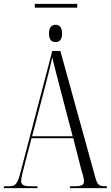

<svg xmlns="http://www.w3.org/2000/svg" viewBox="-20 -979 576 999"><path d="M161 -939H382V-959H161ZM269 -760C288 -760 303 -771 303 -804C303 -839 288 -850 269 -850C250 -850 235 -839 235 -804C235 -771 250 -760 269 -760ZM0 0H175V-10H138C101 -10 90 -18 90 -38C90 -54 99 -89 107 -118L144 -260H361L402 -100C409 -76 417 -51 417 -37C417 -19 409 -10 369 -10H344V0H536V-10H529C496 -10 487 -17 477 -52L294 -714H252L89 -91C72 -23 62 -10 27 -10H0ZM147 -270 222 -557C237 -615 242 -636 252 -680C260 -646 270 -607 295 -511L358 -270Z"/></svg>

Font: Noto Serif Display ExtraCondensed Light
Style: Regular
Weight: 300
Width: 2
Designer: Monotype Design Team
Foundry: Monotype Imaging Inc.
Version: Version 2.009